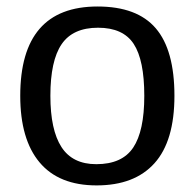

<svg xmlns="http://www.w3.org/2000/svg" viewBox="-20 -558 596 588"><path d="M514.2 -264.6Q514.2 -126 453.1 -58.1Q392.1 9.8 275.9 9.8Q160.2 9.8 101.1 -60.8Q42 -131.3 42 -264.6Q42 -538.1 278.8 -538.1Q399.9 -538.1 457 -471.4Q514.2 -404.8 514.2 -264.6ZM421.9 -264.6Q421.9 -374 389.4 -423.6Q356.9 -473.1 280.3 -473.1Q203.1 -473.1 168.7 -422.6Q134.3 -372.1 134.3 -264.6Q134.3 -160.2 168.2 -107.7Q202.1 -55.2 274.9 -55.2Q354 -55.2 387.9 -106Q421.9 -156.7 421.9 -264.6Z"/></svg>

Font: Liberation Sans
Style: Regular
Weight: 400
Designer: Steve Matteson
Foundry: Ascender Corporation
Version: Version 2.00.1